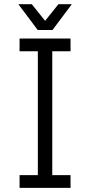

<svg xmlns="http://www.w3.org/2000/svg" viewBox="-20 -909 436 929"><path d="M74.7 -722.7H321.3V-661.1H232.9V-61.5H321.3V0H74.7V-61.5H163.1V-661.1H74.7ZM133.8 -888.7 198.2 -808.1 262.7 -888.7H327.6L233.9 -763.7H162.6L68.8 -888.7Z"/></svg>

Font: Giphurs Light
Style: Regular
Weight: 300
Version: Version 0.920; ttfautohint (v1.8.4.7-5d5b)